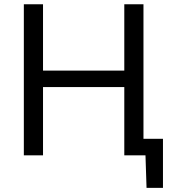

<svg xmlns="http://www.w3.org/2000/svg" viewBox="-20 -733 816 906"><path d="M92.5 0V-713H183V-400H566.5V-713H657V-78H749V153.5H671.5L666.5 0H566.5V-322H183V0Z"/></svg>

Font: Commissioner
Style: Regular
Weight: 400
Designer: Kostas Bartsokas
Foundry: Kostas Bartsokas
Version: Version 1.000; ttfautohint (v1.8.3)